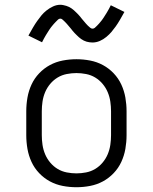

<svg xmlns="http://www.w3.org/2000/svg" viewBox="-20 -776 640 804"><path d="M300 8Q271 8 242.5 2.5Q214 -3 189 -16.5Q164 -30 144 -51Q124 -72 112 -98Q100 -124 95 -152.5Q90 -181 90 -210V-310Q90 -339 95 -367.5Q100 -396 112 -422Q124 -448 144 -469Q164 -490 189 -503.5Q214 -517 242.5 -522.5Q271 -528 300 -528Q329 -528 357.5 -522.5Q386 -517 411 -503.5Q436 -490 456 -469Q476 -448 488 -422Q500 -396 505 -367.5Q510 -339 510 -310V-210Q510 -181 505 -152.5Q500 -124 488 -98Q476 -72 456 -51Q436 -30 411 -16.5Q386 -3 357.5 2.5Q329 8 300 8ZM300 -50Q320 -50 340.5 -54Q361 -58 378.5 -68.5Q396 -79 409.5 -95Q423 -111 431 -130Q439 -149 442 -169.5Q445 -190 445 -210V-310Q445 -330 442 -350.5Q439 -371 431 -390Q423 -409 409.5 -425Q396 -441 378.5 -451.5Q361 -462 340.5 -466Q320 -470 300 -470Q280 -470 259.5 -466Q239 -462 221.5 -451.5Q204 -441 190.5 -425Q177 -409 169 -390Q161 -371 158 -350.5Q155 -330 155 -310V-210Q155 -190 158 -169.5Q161 -149 169 -130Q177 -111 190.5 -95Q204 -79 221.5 -68.5Q239 -58 259.5 -54Q280 -50 300 -50ZM367 -598Q361 -598 354.5 -599Q348 -600 342.5 -601.5Q337 -603 331 -606Q325 -609 320 -612.5Q315 -616 310.5 -620Q306 -624 301.5 -628.5Q297 -633 292.5 -637.5Q288 -642 284.5 -646.5Q281 -651 277 -656Q273 -661 268.5 -666Q264 -671 260 -676Q256 -681 252 -684.5Q248 -688 243 -693Q238 -698 233 -698Q227 -698 223 -694Q219 -690 213.5 -684.5Q208 -679 205.5 -676Q203 -673 200 -669.5Q197 -666 193.5 -661.5Q190 -657 186.5 -651.5Q183 -646 179.5 -640.5Q176 -635 172 -628.5Q168 -622 164 -614.5Q160 -607 156 -599L99 -627Q109 -645 118 -660.5Q127 -676 136 -688.5Q145 -701 153.5 -711.5Q162 -722 174.5 -732Q187 -742 202 -749Q217 -756 233 -756Q239 -756 245.5 -754.5Q252 -753 257.5 -751.5Q263 -750 269 -747Q275 -744 280 -740.5Q285 -737 289.5 -733Q294 -729 298.5 -724.5Q303 -720 307.5 -715.5Q312 -711 315.5 -706.5Q319 -702 323 -697Q327 -692 331.5 -687Q336 -682 340 -677Q344 -672 348 -668.5Q352 -665 357 -660.5Q362 -656 367 -656Q373 -656 377 -659.5Q381 -663 386.5 -668.5Q392 -674 394.5 -677Q397 -680 400 -683.5Q403 -687 406.5 -691.5Q410 -696 413.5 -701.5Q417 -707 420.5 -712.5Q424 -718 428 -724.5Q432 -731 436 -738.5Q440 -746 444 -754L501 -726Q491 -708 482 -692.5Q473 -677 464 -664.5Q455 -652 446.5 -642Q438 -632 425.5 -621.5Q413 -611 398 -604.5Q383 -598 367 -598Z"/></svg>

Font: Iosevka Etoile Light
Style: Regular
Weight: 300
Designer: Belleve Invis
Foundry: Belleve Invis
Version: Version 25.0.1; ttfautohint (v1.8.4)